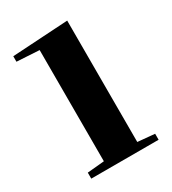

<svg xmlns="http://www.w3.org/2000/svg" viewBox="-130 -565 569 637"><g transform="rotate(-30 154.5 -247.0)"><path d="M291 0H33V-23L98 -29V-455L12 -460V-481L226 -494V-29L291 -23Z"/></g></svg>

Font: Rufina
Style: Bold
Weight: 700
Designer: Martin Sommaruga
Foundry: Martin Sommaruga
Version: Version 1.001